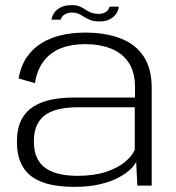

<svg xmlns="http://www.w3.org/2000/svg" viewBox="-20 -723 684 748"><path d="M270 5Q325.5 5 367.5 -4.8Q409.5 -14.5 439.2 -30Q469 -45.5 486.8 -62.2Q504.5 -79 510.5 -93L515 0H571V-380.5Q571 -455.5 539.8 -503Q508.5 -550.5 450.2 -573.2Q392 -596 310.5 -596Q260.5 -596 217 -585.5Q173.5 -575 139.5 -553.5Q105.5 -532 83 -498.2Q60.5 -464.5 52.5 -417.5L116 -399Q124.5 -451.5 150.5 -485.2Q176.5 -519 217.2 -535Q258 -551 311 -551Q370.5 -551 414.2 -533Q458 -515 482 -477.8Q506 -440.5 506 -383V-343H267.5Q220 -343 179.8 -334.8Q139.5 -326.5 109.5 -307.2Q79.5 -288 62.8 -255Q46 -222 46 -171Q46 -119 62.8 -84.8Q79.5 -50.5 110 -30.8Q140.5 -11 181.2 -3Q222 5 270 5ZM282 -38Q247.5 -38 217 -44Q186.5 -50 162.5 -64.8Q138.5 -79.5 125.2 -105.8Q112 -132 112 -173Q112 -213.5 125.8 -239.5Q139.5 -265.5 163 -279.5Q186.5 -293.5 216.5 -299.2Q246.5 -305 279 -305H505V-139.5Q495 -115.5 466.8 -92Q438.5 -68.5 392.2 -53.2Q346 -38 282 -38ZM367 -639.5Q386 -639.5 398.5 -644Q411 -648.5 419.5 -655.2Q428 -662 433 -669.8Q438 -677.5 440.2 -685Q442.5 -692.5 442.5 -697H406.5Q406 -692 401.5 -685.2Q397 -678.5 387.8 -673.8Q378.5 -669 365 -669Q346.5 -669 334.5 -674Q322.5 -679 312.2 -686Q302 -693 290 -698Q278 -703 258.5 -703Q241.5 -703 228.5 -699Q215.5 -695 206.5 -688.5Q197.5 -682 192.2 -674.5Q187 -667 184.2 -659.8Q181.5 -652.5 180.5 -646.5H216.5Q217.5 -651.5 222.5 -658.2Q227.5 -665 237 -669.5Q246.5 -674 261 -674Q276 -674 287 -668.8Q298 -663.5 308.5 -656.8Q319 -650 332.5 -644.8Q346 -639.5 367 -639.5Z"/></svg>

Font: Anybody SemiExpanded Light
Style: Regular
Weight: 300
Width: 6
Version: Version 1.113;gftools[0.9.25]